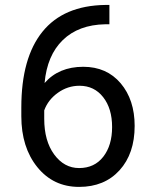

<svg xmlns="http://www.w3.org/2000/svg" viewBox="-20 -731 602 761"><path d="M413.6 -711.4V-634.8H397Q291.5 -632.8 229 -572.3Q166.5 -511.7 156.7 -401.9Q212.9 -466.3 310.1 -466.3Q402.8 -466.3 458.3 -400.9Q513.7 -335.4 513.7 -231.9Q513.7 -122.1 453.9 -56.2Q394 9.8 293.5 9.8Q191.4 9.8 127.9 -68.6Q64.5 -147 64.5 -270.5V-305.2Q64.5 -501.5 148.2 -605.2Q231.9 -709 397.5 -711.4ZM294.9 -391.1Q248.5 -391.1 209.5 -363.3Q170.4 -335.4 155.3 -293.5V-260.3Q155.3 -172.4 194.8 -118.7Q234.4 -64.9 293.5 -64.9Q354.5 -64.9 389.4 -109.9Q424.3 -154.8 424.3 -227.5Q424.3 -300.8 388.9 -345.9Q353.5 -391.1 294.9 -391.1Z"/></svg>

Font: Vazir UI
Style: Regular-UI
Weight: 400
Designer: Saber Rastikerdar
Foundry: Saber Rastikerdar
Version: Version 30.1.0